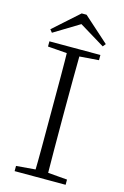

<svg xmlns="http://www.w3.org/2000/svg" viewBox="-136 -973 668 1033"><g transform="rotate(15 198.0 -456.5)"><path d="M212 -913 353 -787 340 -771 174 -872H223L57 -771L44 -787L185 -913ZM56 0V-29L188 -40H207L340 -29V0ZM162 0Q164 -83 164 -166Q164 -249 164 -333V-390Q164 -474 164 -557.5Q164 -641 162 -723H233Q232 -641 231.5 -557.5Q231 -474 231 -390V-333Q231 -249 231.5 -166Q232 -83 233 0ZM56 -694V-723H340V-694L207 -684H188Z"/></g></svg>

Font: Noto Serif TC ExtraLight ExtraLight
Style: Regular
Weight: 250
Version: Version 2.003-H1;hotconv 1.1.1;makeotfexe 2.6.0